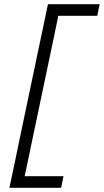

<svg xmlns="http://www.w3.org/2000/svg" viewBox="-20 -784 497 919"><path d="M25 115Q37.5 55.5 49.5 -0.5Q61 -56 74.5 -121L159.5 -526Q173.5 -591.5 185.2 -647.8Q197 -704 209.5 -764H457L445.5 -708.5H259Q249.5 -662 240 -616Q230 -569.5 219 -516L138 -131Q127 -78.5 117.5 -32.5Q107.5 13.5 98 59.5H284L272.5 115Z"/></svg>

Font: Heraclito Light
Style: Italic
Weight: 300
Italic angle: -12°
Designer: Kostas Bartsokas (font) & Cristiano Sobral (main changes)
Foundry: Kostas Bartsokas (font) & Cristiano Sobral (main changes)
Version: Version 1.00;July 8, 2020;FontCreator 13.0.0.2655 64-bit